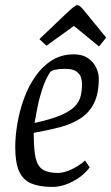

<svg xmlns="http://www.w3.org/2000/svg" viewBox="-20 -727 438 756"><path d="M186 9Q136 9 103.5 -4.5Q71 -18 55.5 -52Q40 -86 40 -147Q40 -191 48.5 -241Q57 -291 74.5 -339Q92 -387 119.5 -426.5Q147 -466 184.5 -489.5Q222 -513 270 -513Q305 -513 327 -497.5Q349 -482 359 -460Q369 -438 369 -418Q369 -359 350.5 -321.5Q332 -284 298 -261.5Q264 -239 217 -226.5Q170 -214 113 -204V-195Q113 -137 120.5 -104.5Q128 -72 149 -59Q170 -46 208 -46Q231 -46 260.5 -59.5Q290 -73 315 -95L333 -68Q317 -46 292.5 -28.5Q268 -11 240.5 -1Q213 9 186 9ZM116 -243Q181 -257 218.5 -273Q256 -289 274 -307.5Q292 -326 297.5 -348.5Q303 -371 303 -397Q303 -408 299 -421.5Q295 -435 281 -445.5Q267 -456 236 -456Q214 -456 197.5 -452.5Q181 -449 176 -441Q159 -414 147 -378Q135 -342 128 -306.5Q121 -271 116 -243ZM370 -544 271 -625 163 -547 135 -573 239 -672Q260 -692 270 -699.5Q280 -707 284 -707Q289 -707 295.5 -702Q302 -697 317 -678L398 -579Z"/></svg>

Font: Faustina Light
Style: Italic
Weight: 300
Italic angle: -8°
Designer: Alfonso Garcia
Foundry: http://www.omnibus-type.com
Version: Version 1.200